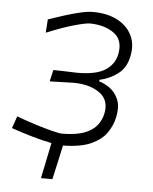

<svg xmlns="http://www.w3.org/2000/svg" viewBox="-49 -546 579 728"><g transform="rotate(5 240.5 -182.5)"><path d="M134 140Q141 106 148 72.2Q155 38.5 162 4Q128 -2.5 85 -15Q42 -27.5 8 -39.5L24 -85.5Q60 -72 96.5 -60.5Q133 -49 161 -42Q189 -35 200.5 -35Q255 -35.5 286.5 -48.5Q318 -61.5 332.8 -81.8Q347.5 -102 352 -123.5Q363.5 -177 325 -204Q286.5 -231 224.5 -231Q191 -230 172 -229.5Q153 -229 135 -228.5L145 -272.5Q160 -272.5 181.8 -271.8Q203.5 -271 236 -270Q307.5 -270 342.2 -292.2Q377 -314.5 385 -353Q396 -407 360.8 -433.2Q325.5 -459.5 268.5 -460.5Q252 -460.5 207.2 -447.8Q162.5 -435 104 -411L107.5 -462Q136.5 -472 168.2 -482Q200 -492 228.2 -498.5Q256.5 -505 275 -505Q330 -505 368.5 -485Q407 -465 424 -430.2Q441 -395.5 432 -352Q423.5 -306 391.8 -282.2Q360 -258.5 323 -251L321.5 -245Q339.5 -240.5 361 -226Q382.5 -211.5 394.8 -184Q407 -156.5 397.5 -113.5Q391.5 -84 372.5 -56Q353.5 -28 314.2 -9.8Q275 8.5 206.5 9.5Q199.5 42 192.2 74.5Q185 107 177.5 140Z"/></g></svg>

Font: Commissioner Loud ExtraLight
Style: Italic
Weight: 200
Italic angle: -12°
Designer: Kostas Bartsokas
Foundry: Kostas Bartsokas
Version: Version 1.000; ttfautohint (v1.8.3)